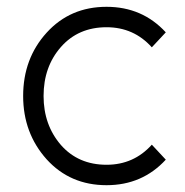

<svg xmlns="http://www.w3.org/2000/svg" viewBox="-20 -532 544 564"><path d="M293 -512Q186 -512 117 -436Q48 -360 48 -250Q48 -141 117 -64Q186 12 293 12Q398 12 467 -63L426 -107Q373 -48 293 -48Q210 -48 159 -106Q108 -165 108 -250Q108 -336 159 -394Q210 -452 293 -452Q373 -452 426 -393L467 -437Q398 -512 293 -512Z"/></svg>

Font: Unageo Variable
Style: Regular
Weight: 300
Designer: Richard Sepsi
Foundry: Richard Sepsi
Version: Version 2.200